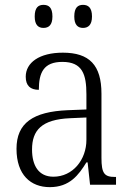

<svg xmlns="http://www.w3.org/2000/svg" viewBox="-20 -761 541 791"><path d="M322 -646C343 -646 359 -658 359 -693C359 -730 343 -741 322 -741C301 -741 286 -730 286 -693C286 -658 301 -646 322 -646ZM159 -646C181 -646 196 -658 196 -693C196 -730 181 -741 159 -741C138 -741 123 -730 123 -693C123 -658 138 -646 159 -646ZM185 10C267 10 304 -40 336 -92H341L351 0H458V-32H454C410 -32 398 -46 398 -111V-375C398 -493 348 -544 239 -544C142 -544 86 -503 86 -445C86 -408 105 -391 140 -391C140 -462 160 -506 237 -506C320 -506 336 -454 336 -372V-310L259 -307C116 -301 48 -254 48 -148C48 -40 107 10 185 10ZM200 -33C139 -33 112 -79 112 -145C112 -224 151 -269 269 -274L336 -277V-185C336 -103 280 -33 200 -33Z"/></svg>

Font: Noto Serif Sinhala SemiCondensed Light
Style: Regular
Weight: 300
Width: 4
Designer: Jelle Bosma - Monotype Design Team
Foundry: Monotype Imaging Inc.
Version: Version 2.007